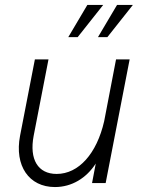

<svg xmlns="http://www.w3.org/2000/svg" viewBox="-20 -740 579 776"><path d="M202 16C270 16 329 -20 367 -79L352 0H407L504 -500H449L401 -250C371 -119 298 -37 209 -37C133 -37 98 -96 116 -191L176 -500H121L61 -191C38 -70 97 16 202 16ZM256 -590H294L397 -720H333ZM376 -590H414L517 -720H453Z"/></svg>

Font: Uncut Sans Light Italic
Style: Regular
Weight: 300
Italic angle: -11°
Designer: Kasper Nordkvist
Foundry: UNCUT.wtf
Version: Version 1.304;Glyphs 3.2 (3246)